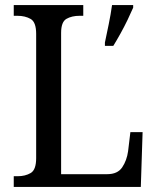

<svg xmlns="http://www.w3.org/2000/svg" viewBox="-20 -734 617 754"><path d="M34 0V-42H50Q79 -42 100.5 -54.5Q122 -67 122 -113V-601Q122 -647 100.5 -659.5Q79 -672 48 -672H34V-714H307V-672H293Q262 -672 241 -660Q220 -648 220 -605V-50H401Q442 -50 460 -77Q478 -104 483 -140L492 -215H540L533 0ZM392 -567Q399 -600 407 -639Q415 -678 420 -714H503V-704Q494 -683 481 -656Q468 -629 453 -602Q438 -575 425 -554H392Z"/></svg>

Font: Noto Serif Myanmar SemCond
Style: Regular
Weight: 400
Width: 4
Designer: Ben Mitchell and the Monotype Design Team
Foundry: Monotype Imaging Inc.
Version: Version 2.106; ttfautohint (v1.8.4.7-5d5b)